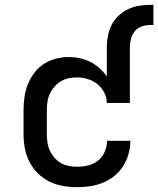

<svg xmlns="http://www.w3.org/2000/svg" viewBox="-20 -763 652 791"><path d="M298 8Q268 8 239 3Q210 -2 183.5 -15Q157 -28 136 -49Q115 -70 101.5 -96Q88 -122 82.5 -151.5Q77 -181 77 -210V-310Q77 -337 81 -364Q85 -391 95 -416Q105 -441 121.5 -463Q138 -485 160.5 -499.5Q183 -514 209.5 -521Q236 -528 263 -528Q286 -528 309 -523Q332 -518 352 -508Q372 -498 389.5 -482.5Q407 -467 420 -448V-568Q420 -591 424.5 -614.5Q429 -638 439.5 -659.5Q450 -681 467.5 -697.5Q485 -714 506.5 -724.5Q528 -735 551.5 -739Q575 -743 598 -743H612V-660H598Q581 -660 563.5 -654Q546 -648 535 -634Q524 -620 519.5 -602.5Q515 -585 515 -568V-339H420Q420 -362 409 -382.5Q398 -403 380.5 -417Q363 -431 341 -437.5Q319 -444 297 -444Q280 -444 262.5 -440.5Q245 -437 230.5 -428Q216 -419 204.5 -406Q193 -393 185.5 -377Q178 -361 175.5 -344Q173 -327 173 -310V-210Q173 -193 175.5 -175.5Q178 -158 185.5 -142Q193 -126 204.5 -113Q216 -100 231 -91.5Q246 -83 263 -79.5Q280 -76 298 -76Q321 -76 343.5 -81.5Q366 -87 384 -101.5Q402 -116 411.5 -138Q421 -160 421 -183H517V-182Q517 -155 509.5 -128.5Q502 -102 487.5 -79Q473 -56 451.5 -38.5Q430 -21 404.5 -10.5Q379 0 352 4Q325 8 298 8Z"/></svg>

Font: Iosevka Aile Medium
Style: Regular
Weight: 500
Designer: Belleve Invis
Foundry: Belleve Invis
Version: Version 27.3.5; ttfautohint (v1.8.4)